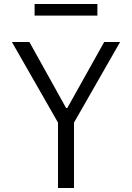

<svg xmlns="http://www.w3.org/2000/svg" viewBox="-20 -940 660 960"><path d="M350 0V-327L580.5 -730H501L316.5 -400H310.5L127 -730H39.5L270 -327V0ZM467 -920H153V-862H467Z"/></svg>

Font: Monaspace Neon Light
Style: Regular
Weight: 300
Designer: Riley Cran & the Lettermatic Team
Foundry: Lettermatic
Version: Version 1.200 (Monaspace Neon)